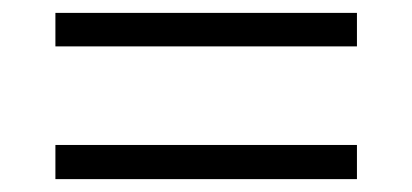

<svg xmlns="http://www.w3.org/2000/svg" viewBox="-20 -454 640 298"><path d="M66 -229H534V-176H66ZM66 -434H534V-382H66Z"/></svg>

Font: IBM Plex Serif
Style: Regular
Weight: 400
Designer: Mike Abbink, Paul van der Laan, Pieter van Rosmalen
Foundry: Bold Monday
Version: Version 3.001